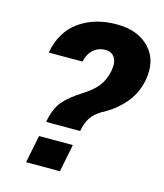

<svg xmlns="http://www.w3.org/2000/svg" viewBox="-109 -803 754 884"><g transform="rotate(15 268.5 -360.5)"><path d="M259.8 0H98.6L125 -131.8H286.1ZM229.5 -514.6H70.3L69.3 -517.6Q88.9 -619.1 161.9 -670.2Q234.9 -721.2 337.9 -721.2Q440.9 -721.2 496.1 -661.6Q551.3 -602.1 532.2 -504.4Q519 -439.5 476.1 -390.6Q433.1 -341.8 373.5 -311.5Q340.3 -291 325.2 -267.3Q310.1 -243.7 301.8 -203.1H141.6L140.1 -205.6Q152.8 -271.5 182.4 -305.2Q211.9 -338.9 263.7 -371.6Q315.4 -404.3 338.1 -434.6Q360.8 -464.8 369.1 -506.3Q377.4 -547.9 363 -571Q348.6 -594.2 317.4 -594.2Q286.1 -594.2 262 -573.7Q237.8 -553.2 229.5 -514.6Z"/></g></svg>

Font: Roboto-BlackItalic
Style: Italic
Weight: 900
Italic angle: -12°
Designer: Google
Version: Version 1.100141; 2013